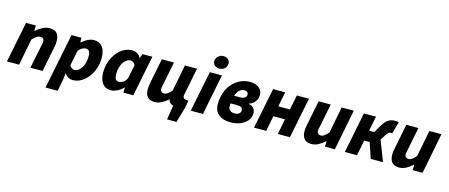

<svg xmlns="http://www.w3.org/2000/svg" viewBox="-53 -1406 5312 2269"><g transform="rotate(15 2603.5 -271.5)"><path d="M11 0 111 -498H231L230 -433H234Q270 -464 311 -487Q352 -510 399 -510Q461 -510 489 -477.5Q517 -445 517 -381Q517 -365 515 -346.5Q513 -328 509 -310L447 0H298L357 -291Q360 -306 362.5 -317Q365 -328 365 -337Q365 -360 353 -372Q341 -384 319 -384Q296 -384 274 -369.5Q252 -355 222 -323L160 0Z M531 180 668 -498H788L791 -443H795Q829 -473 867 -491.5Q905 -510 942 -510Q1008 -510 1045 -463Q1082 -416 1082 -327Q1082 -256 1060 -194.5Q1038 -133 1000.5 -86.5Q963 -40 916 -14Q869 12 817 12Q787 12 761 -3Q735 -18 720 -44H718L705 51L680 180ZM806 -109Q830 -109 852 -124Q874 -139 891.5 -165.5Q909 -192 918.5 -228.5Q928 -265 928 -308Q928 -351 914 -370Q900 -389 876 -389Q855 -389 829.5 -376.5Q804 -364 783 -330L747 -151Q757 -130 773 -119.5Q789 -109 806 -109Z M1283 12Q1217 12 1180 -35.5Q1143 -83 1143 -171Q1143 -242 1165 -303.5Q1187 -365 1224 -411.5Q1261 -458 1308.5 -484Q1356 -510 1408 -510Q1441 -510 1470.5 -493Q1500 -476 1514 -446H1516L1538 -498H1657L1557 0H1436L1437 -63H1435Q1402 -29 1361 -8.5Q1320 12 1283 12ZM1348 -109Q1371 -109 1397.5 -123.5Q1424 -138 1445 -178L1479 -346Q1469 -369 1452 -379Q1435 -389 1419 -389Q1395 -389 1373 -374Q1351 -359 1333.5 -332.5Q1316 -306 1306 -269.5Q1296 -233 1296 -190Q1296 -147 1310.5 -128Q1325 -109 1348 -109Z M2016 172 2044 -4Q2023 -7 2005 -24.5Q1987 -42 1985 -63Q1985 -63 1985.5 -64Q1986 -65 1986 -65H1982Q1949 -35 1907 -11.5Q1865 12 1820 12Q1759 12 1731 -21Q1703 -54 1703 -117Q1703 -134 1705 -152Q1707 -170 1711 -188L1773 -498H1921L1863 -207Q1860 -193 1857.5 -181.5Q1855 -170 1855 -161Q1855 -138 1867.5 -126Q1880 -114 1901 -114Q1922 -114 1943.5 -129Q1965 -144 1992 -175L2055 -498H2203L2137 -165Q2136 -161 2135.5 -156.5Q2135 -152 2135 -147Q2135 -126 2150.5 -116Q2166 -106 2202 -106L2187 -17L2131 172Z M2260 0 2360 -498H2508L2409 0ZM2456 -567Q2427 -567 2402 -584.5Q2377 -602 2377 -637Q2377 -672 2403.5 -697.5Q2430 -723 2468 -723Q2498 -723 2522.5 -705Q2547 -687 2547 -653Q2547 -616 2521 -591.5Q2495 -567 2456 -567Z M2746 12Q2652 12 2600 -34Q2548 -80 2548 -155Q2548 -237 2572 -302.5Q2596 -368 2638 -414Q2680 -460 2734.5 -485Q2789 -510 2850 -510Q2918 -510 2960 -477.5Q3002 -445 3002 -391Q3002 -346 2975.5 -309.5Q2949 -273 2901 -258V-254Q2944 -248 2964 -221Q2984 -194 2984 -163Q2984 -110 2952 -70.5Q2920 -31 2866 -9.5Q2812 12 2746 12ZM2768 -102Q2791 -102 2807 -109Q2823 -116 2832 -128.5Q2841 -141 2841 -157Q2841 -184 2822.5 -194.5Q2804 -205 2763 -205H2659L2678 -303H2777Q2805 -303 2823 -309.5Q2841 -316 2850 -327.5Q2859 -339 2859 -355Q2859 -397 2808 -397Q2782 -397 2760 -381Q2738 -365 2722.5 -335Q2707 -305 2698.5 -263Q2690 -221 2690 -170Q2690 -134 2714 -118Q2738 -102 2768 -102Z M3034 0 3134 -498H3282L3246 -317H3388L3425 -498H3573L3473 0H3325L3362 -189H3220L3183 0Z M3738 12Q3677 12 3649 -21Q3621 -54 3621 -117Q3621 -134 3623 -152Q3625 -170 3629 -188L3691 -498H3839L3781 -207Q3778 -193 3775.5 -181.5Q3773 -170 3773 -161Q3773 -138 3785.5 -126Q3798 -114 3819 -114Q3840 -114 3861.5 -129Q3883 -144 3910 -175L3973 -498H4121L4023 0H3902L3904 -65H3900Q3867 -35 3825 -11.5Q3783 12 3738 12Z M4145 0 4245 -498H4393L4357 -317H4420L4472 -406Q4509 -468 4544.5 -489Q4580 -510 4626 -510Q4650 -510 4670 -504L4629 -356Q4625 -358 4620.5 -358.5Q4616 -359 4608 -359Q4595 -359 4583 -349Q4571 -339 4554 -312L4515 -250L4612 0H4462L4398 -189H4331L4294 0Z M4811 12Q4750 12 4722 -21Q4694 -54 4694 -117Q4694 -134 4696 -152Q4698 -170 4702 -188L4764 -498H4912L4854 -207Q4851 -193 4848.5 -181.5Q4846 -170 4846 -161Q4846 -138 4858.5 -126Q4871 -114 4892 -114Q4913 -114 4934.5 -129Q4956 -144 4983 -175L5046 -498H5194L5096 0H4975L4977 -65H4973Q4940 -35 4898 -11.5Q4856 12 4811 12Z"/></g></svg>

Font: Source Sans 3 ExtraBold
Style: Italic
Weight: 800
Italic angle: -11°
Version: Version 3.052;hotconv 1.1.0;makeotfexe 2.6.0